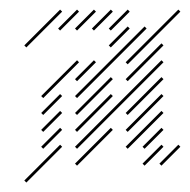

<svg xmlns="http://www.w3.org/2000/svg" viewBox="-20 -346 401 406"><path d="M35.7 40 111.4 -35.7 107.1 -40 31.4 35.7ZM71.4 -31.4 111.4 -71.4 107.1 -75.7 67.1 -35.7ZM71.4 -67.1 111.4 -107.1 107.1 -111.4 67.1 -71.4ZM71.4 -102.9 111.4 -142.9 107.1 -147.1 67.1 -107.1ZM71.4 -138.6 147.1 -214.3 142.9 -218.6 67.1 -142.9ZM142.9 -138.6 290 -285.7 285.7 -290 138.6 -142.9ZM142.9 -102.9 218.6 -178.6 214.3 -182.9 138.6 -107.1ZM142.9 -67.1 218.6 -142.9 214.3 -147.1 138.6 -71.4ZM142.9 -31.4 325.7 -214.3 321.4 -218.6 138.6 -35.7ZM142.9 4.3 218.6 -71.4 214.3 -75.7 138.6 0ZM142.9 -174.3 182.9 -214.3 178.6 -218.6 138.6 -178.6ZM250 -210 361.4 -321.4 357.1 -325.7 245.7 -214.3ZM250 -174.3 325.7 -250 321.4 -254.3 245.7 -178.6ZM214.3 -245.7 254.3 -285.7 250 -290 210 -250ZM214.3 -281.4 254.3 -321.4 250 -325.7 210 -285.7ZM178.6 -281.4 218.6 -321.4 214.3 -325.7 174.3 -285.7ZM142.9 -281.4 182.9 -321.4 178.6 -325.7 138.6 -285.7ZM107.1 -281.4 147.1 -321.4 142.9 -325.7 102.9 -285.7ZM35.7 -245.7 111.4 -321.4 107.1 -325.7 31.4 -250ZM250 -102.9 325.7 -178.6 321.4 -182.9 245.7 -107.1ZM250 -67.1 325.7 -142.9 321.4 -147.1 245.7 -71.4ZM250 -31.4 325.7 -107.1 321.4 -111.4 245.7 -35.7ZM285.7 -31.4 325.7 -71.4 321.4 -75.7 281.4 -35.7ZM285.7 4.3 325.7 -35.7 321.4 -40 281.4 0ZM321.4 4.3 361.4 -35.7 357.1 -40 317.1 0Z"/></svg>

Font: Gossip Low Needlepoint
Style: Regular
Weight: 100
Width: 3
Designer: Deborah Khodanovich
Version: Version 1.001;Glyphs 3.3.1 (3343)